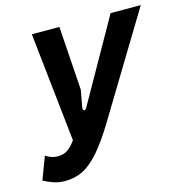

<svg xmlns="http://www.w3.org/2000/svg" viewBox="-155 -798 876 909"><g transform="rotate(-15 282.5 -344.0)"><path d="M56 12Q22 12 -5 2Q-32 -8 -50 -18L-8 -129Q5 -120 20 -115Q35 -110 51 -110Q80 -110 100 -124Q120 -138 139 -165L81 -700H216L237 -387L222 -305Q220 -290 227 -288.5Q234 -287 240 -298L467 -700H615L318 -210Q265 -122 222.5 -74Q180 -26 140.5 -7Q101 12 56 12Z"/></g></svg>

Font: Finlandica SemiBold
Style: Italic
Weight: 600
Italic angle: -8°
Designer: Niklas Ekholm, Juho Hiilivirta, Jaakko Suomalainen
Foundry: Helsinki Type Studio
Version: Version 1.063